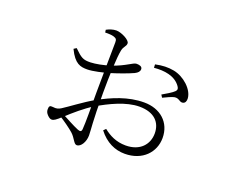

<svg xmlns="http://www.w3.org/2000/svg" viewBox="-100 -732 1200 968"><g transform="rotate(20 500.0 -248.0)"><path d="M626 16C721 16 779 -47 779 -124C779 -207 718 -261 631 -261C545 -261 466 -227 395 -188C343 -159 278 -109 249 -91C236 -83 226 -79 205 -82C189 -84 185 -79 185 -62C185 -52 188 -43 198 -33C206 -25 213 -20 221 -20C232 -20 243 -27 271 -53C309 -88 356 -129 399 -155C463 -193 545 -233 616 -233C697 -233 734 -190 734 -132C734 -73 693 -25 616 -25C565 -25 527 -45 496 -70L484 -58C524 -6 574 16 626 16ZM384 58C407 58 426 24 426 -9C426 -41 419 -75 419 -235C419 -324 423 -429 431 -467C436 -491 450 -495 450 -512C450 -530 402 -554 375 -554C357 -554 338 -547 323 -539L325 -525C345 -525 359 -525 372 -521C387 -516 390 -511 390 -495C390 -460 387 -314 387 -226C387 -130 388 -68 385 -29C384 -14 377 -12 362 -18C335 -29 292 -53 263 -68L252 -54C282 -36 319 -9 336 6C361 28 368 58 384 58ZM303 -319C333 -319 387 -332 414 -340C451 -351 505 -370 535 -384C551 -392 559 -401 559 -413C559 -428 542 -431 528 -431C510 -431 481 -402 412 -379C372 -366 334 -359 307 -358C267 -357 256 -364 217 -402L203 -393C236 -324 267 -319 303 -319ZM813 -326C826 -328 831 -341 830 -355C827 -402 772 -452 716 -463C683 -469 654 -468 616 -460L617 -442C671 -447 729 -440 760 -396C768 -384 768 -378 760 -369C750 -358 714 -337 698 -328L707 -314C723 -322 753 -336 765 -338C790 -342 795 -323 813 -326Z"/></g></svg>

Font: Source Han Serif CN VF
Style: Regular
Weight: 250
Designer: Ryoko NISHIZUKA 西塚涼子 (kana & ideographs); Frank Grießhammer (Latin, Greek & Cyrillic); Wenlong ZHANG 张文龙 (bopomofo); San
Foundry: Adobe
Version: Version 2.002;hotconv 1.1.0;makeotfexe 2.6.0